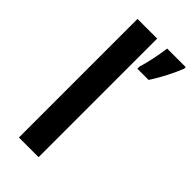

<svg xmlns="http://www.w3.org/2000/svg" viewBox="-240 -815 870 870"><g transform="rotate(45 195.0 -380.0)"><path d="M207 0V-760H81V0ZM390 -750V-760H271C266 -717 252 -651 240 -613V-600H312C345 -650 374 -709 390 -750Z"/></g></svg>

Font: Noto Sans Bengali UI SemiBold
Style: Regular
Weight: 600
Designer: Jelle Bosma - Monotype Design Team
Foundry: Monotype Imaging Inc.
Version: Version 2.003